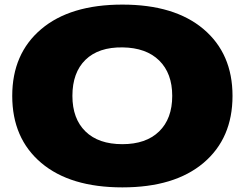

<svg xmlns="http://www.w3.org/2000/svg" viewBox="-20 -792 1063 835"><path d="M33.2 -375Q33.2 -558.6 159.2 -665.3Q285.2 -772 512.2 -772Q739.3 -772 865.2 -665.3Q991.2 -558.6 991.2 -375Q991.2 -190.4 865.2 -83.7Q739.3 22.9 512.2 22.9Q285.2 22.9 159.2 -83.7Q33.2 -190.4 33.2 -375ZM512.2 -165Q615.2 -165 672.1 -220.5Q729 -275.9 729 -375Q729 -473.1 672.4 -528.8Q615.7 -584.5 513.2 -585.9Q408.7 -587.4 351.8 -532Q294.9 -476.6 294.9 -375Q294.9 -275.9 351.6 -220.5Q408.2 -165 512.2 -165Z"/></svg>

Font: Mattone
Style: Bold
Weight: 700
Width: 6
Designer: Nunzio Mazzaferro
Foundry: Collletttivo
Version: Version 2.000;Glyphs 3.2 (3217)